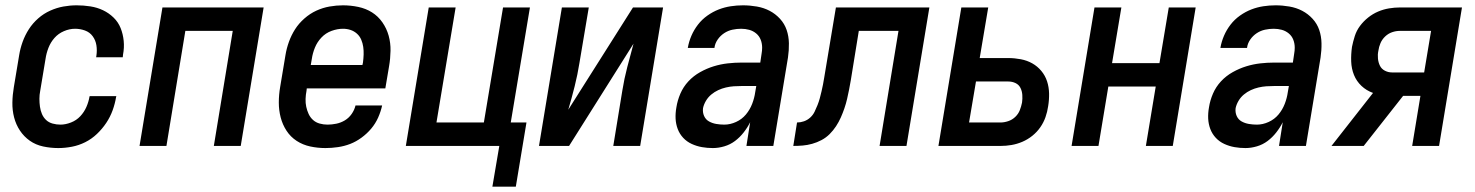

<svg xmlns="http://www.w3.org/2000/svg" viewBox="-20 -548 5540 721"><path d="M199 8Q170 8 142 2Q114 -4 92 -19.5Q70 -35 55 -57.5Q40 -80 33 -107Q26 -134 26.5 -163Q27 -192 32 -221L52 -341Q56 -366 65 -391Q74 -416 88.5 -438.5Q103 -461 123.5 -479Q144 -497 168.5 -508Q193 -519 218 -523.5Q243 -528 268 -528Q294 -528 319.5 -524Q345 -520 367 -509.5Q389 -499 406.5 -482Q424 -465 433 -442.5Q442 -420 444.5 -394.5Q447 -369 442 -343L441 -333H341L342 -339Q345 -359 342 -378Q339 -397 328 -412Q317 -427 299 -433.5Q281 -440 262 -440Q241 -440 220 -431Q199 -422 184.5 -405.5Q170 -389 162 -368.5Q154 -348 151 -327L131 -207Q128 -192 128 -177Q128 -162 130 -147.5Q132 -133 137.5 -120Q143 -107 153 -97.5Q163 -88 177.5 -84Q192 -80 207 -80Q226 -80 246.5 -88Q267 -96 281.5 -111.5Q296 -127 304.5 -146.5Q313 -166 316 -185L317 -187H417L416 -184Q412 -159 403 -134Q394 -109 379 -86.5Q364 -64 344 -45Q324 -26 300 -14Q276 -2 250 3Q224 8 199 8Z M504 0 590 -520H970L884 0H783L854 -432H676L605 0Z M1202 8Q1173 8 1145 2Q1117 -4 1094 -19Q1071 -34 1056 -57Q1041 -80 1034 -107Q1027 -134 1027 -163Q1027 -192 1032 -221L1052 -341Q1056 -366 1065 -391Q1074 -416 1088 -438Q1102 -460 1123 -478.5Q1144 -497 1168 -508Q1192 -519 1217.5 -523.5Q1243 -528 1268 -528Q1297 -528 1325.5 -522Q1354 -516 1377 -501.5Q1400 -487 1416 -464Q1432 -441 1439.5 -414Q1447 -387 1446.5 -357.5Q1446 -328 1441 -299L1427 -216H1132L1131 -207Q1128 -192 1127.5 -176.5Q1127 -161 1130 -147Q1133 -133 1139 -120Q1145 -107 1155.5 -97.5Q1166 -88 1180.5 -84Q1195 -80 1210 -80Q1226 -80 1243 -83.5Q1260 -87 1275 -96Q1290 -105 1300.5 -120Q1311 -135 1315 -152H1415Q1410 -129 1400 -106.5Q1390 -84 1374 -65Q1358 -46 1337.5 -31Q1317 -16 1295 -7.5Q1273 1 1249 4.5Q1225 8 1202 8ZM1147 -304H1341L1343 -313Q1345 -328 1345.5 -343Q1346 -358 1344 -372Q1342 -386 1336.5 -399Q1331 -412 1320.5 -421.5Q1310 -431 1296.5 -435.5Q1283 -440 1268 -440Q1247 -440 1225 -432Q1203 -424 1187 -407Q1171 -390 1162.5 -369Q1154 -348 1151 -327Z M1829 153 1855 0H1504L1590 -520H1691L1619 -88H1797L1869 -520H1970L1898 -88H1957L1917 153Z M2004 0 2090 -520H2191L2156 -312Q2149 -268 2138 -224Q2127 -180 2114 -136L2357 -520H2470L2384 0H2283L2317 -208Q2324 -252 2335.5 -296Q2347 -340 2359 -384L2117 0Z M2657 8Q2636 8 2616 4.5Q2596 1 2577.5 -7.5Q2559 -16 2545.5 -30.5Q2532 -45 2525 -63.5Q2518 -82 2517 -102.5Q2516 -123 2520 -145Q2524 -171 2535 -196.5Q2546 -222 2565 -242.5Q2584 -263 2609 -277Q2634 -291 2660 -299Q2686 -307 2712.5 -310Q2739 -313 2765 -313H2835L2840 -347Q2841 -352 2841.5 -358Q2842 -364 2842 -369Q2842 -385 2836.5 -399Q2831 -413 2819.5 -422.5Q2808 -432 2793.5 -436Q2779 -440 2763 -440Q2747 -440 2730.5 -436.5Q2714 -433 2699.5 -423.5Q2685 -414 2675 -399.5Q2665 -385 2663 -369V-368H2563V-369Q2567 -392 2576.5 -414Q2586 -436 2601 -455.5Q2616 -475 2636.5 -489.5Q2657 -504 2679 -512.5Q2701 -521 2724 -524.5Q2747 -528 2770 -528Q2796 -528 2822 -523.5Q2848 -519 2870 -507.5Q2892 -496 2909 -477.5Q2926 -459 2934 -435.5Q2942 -412 2942.5 -385.5Q2943 -359 2939 -332L2884 0H2783L2797 -89Q2787 -69 2772.5 -50.5Q2758 -32 2740 -18.5Q2722 -5 2700 1.5Q2678 8 2657 8ZM2700 -80Q2722 -80 2744 -90Q2766 -100 2781 -118Q2796 -136 2804.5 -158Q2813 -180 2816 -202L2820 -225H2765Q2750 -225 2735.5 -224Q2721 -223 2706 -219.5Q2691 -216 2677 -209.5Q2663 -203 2651 -193Q2639 -183 2631 -169.5Q2623 -156 2620 -142Q2618 -126 2624 -112.5Q2630 -99 2642.5 -92Q2655 -85 2670 -82.5Q2685 -80 2700 -80Z M2959 0 2973 -88Q2986 -88 2999 -92.5Q3012 -97 3022.5 -106.5Q3033 -116 3039 -128.5Q3045 -141 3050 -153.5Q3055 -166 3058.5 -179Q3062 -192 3065 -205Q3068 -218 3070.5 -230.5Q3073 -243 3075 -256L3119 -520H3470L3384 0H3283L3354 -432H3205L3175 -247Q3172 -229 3168.5 -211.5Q3165 -194 3161 -176.5Q3157 -159 3151 -141.5Q3145 -124 3137.5 -107Q3130 -90 3119.5 -74Q3109 -58 3095.5 -44.5Q3082 -31 3065 -22Q3048 -13 3030 -8Q3012 -3 2994.5 -1.5Q2977 0 2959 0Z M3504 0 3590 -520H3691L3659 -330H3766Q3790 -330 3813.5 -325.5Q3837 -321 3856.5 -310Q3876 -299 3890.5 -281.5Q3905 -264 3912 -242.5Q3919 -221 3919.5 -197Q3920 -173 3916 -149Q3913 -128 3906 -108Q3899 -88 3886.5 -70Q3874 -52 3856.5 -38Q3839 -24 3819 -15.5Q3799 -7 3778.5 -3.5Q3758 0 3738 0ZM3737 -88Q3751 -88 3766 -93Q3781 -98 3792.5 -109Q3804 -120 3809.5 -134Q3815 -148 3818 -163Q3820 -177 3819 -191.5Q3818 -206 3812 -218Q3806 -230 3793.5 -236Q3781 -242 3766 -242H3645L3619 -88Z M4004 0 4090 -520H4191L4156 -311H4334L4369 -520H4470L4384 0H4283L4320 -223H4142L4105 0Z M4657 8Q4636 8 4616 4.5Q4596 1 4577.5 -7.5Q4559 -16 4545.5 -30.5Q4532 -45 4525 -63.5Q4518 -82 4517 -102.5Q4516 -123 4520 -145Q4524 -171 4535 -196.5Q4546 -222 4565 -242.5Q4584 -263 4609 -277Q4634 -291 4660 -299Q4686 -307 4712.5 -310Q4739 -313 4765 -313H4835L4840 -347Q4841 -352 4841.5 -358Q4842 -364 4842 -369Q4842 -385 4836.5 -399Q4831 -413 4819.5 -422.5Q4808 -432 4793.5 -436Q4779 -440 4763 -440Q4747 -440 4730.5 -436.5Q4714 -433 4699.5 -423.5Q4685 -414 4675 -399.5Q4665 -385 4663 -369V-368H4563V-369Q4567 -392 4576.5 -414Q4586 -436 4601 -455.5Q4616 -475 4636.5 -489.5Q4657 -504 4679 -512.5Q4701 -521 4724 -524.5Q4747 -528 4770 -528Q4796 -528 4822 -523.5Q4848 -519 4870 -507.5Q4892 -496 4909 -477.5Q4926 -459 4934 -435.5Q4942 -412 4942.5 -385.5Q4943 -359 4939 -332L4884 0H4783L4797 -89Q4787 -69 4772.5 -50.5Q4758 -32 4740 -18.5Q4722 -5 4700 1.5Q4678 8 4657 8ZM4700 -80Q4722 -80 4744 -90Q4766 -100 4781 -118Q4796 -136 4804.5 -158Q4813 -180 4816 -202L4820 -225H4765Q4750 -225 4735.5 -224Q4721 -223 4706 -219.5Q4691 -216 4677 -209.5Q4663 -203 4651 -193Q4639 -183 4631 -169.5Q4623 -156 4620 -142Q4618 -126 4624 -112.5Q4630 -99 4642.5 -92Q4655 -85 4670 -82.5Q4685 -80 4700 -80Z M5101 0H4980L5136 -199Q5111 -208 5092.5 -225.5Q5074 -243 5064.5 -266.5Q5055 -290 5054 -317Q5053 -344 5057 -372Q5061 -392 5067.5 -412.5Q5074 -433 5087 -450.5Q5100 -468 5117.5 -482Q5135 -496 5155 -504.5Q5175 -513 5196 -516.5Q5217 -520 5237 -520H5470L5384 0H5283L5314 -188H5249ZM5207 -276H5328L5354 -432H5236Q5222 -432 5207.5 -427Q5193 -422 5181.5 -411Q5170 -400 5164 -386Q5158 -372 5156 -357Q5153 -343 5154.5 -328Q5156 -313 5162 -301Q5168 -289 5180.5 -282.5Q5193 -276 5207 -276Z"/></svg>

Font: Iosevka Semibold Oblique
Style: Regular
Weight: 600
Italic angle: -9°
Monospace: yes
Designer: Belleve Invis
Foundry: Belleve Invis
Version: Version 32.5.0; ttfautohint (v1.8.4)